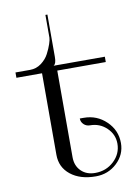

<svg xmlns="http://www.w3.org/2000/svg" viewBox="-93 -900 693 969"><g transform="rotate(-10 253.5 -415.5)"><path d="M472.2 -136.2Q472.2 -76.7 427.2 -34.4Q382.3 7.8 318.8 7.8Q238.8 7.8 189.9 -31Q141.1 -69.8 141.1 -133.8V-551.8H9.8V-579.1H85Q116.7 -579.1 142.3 -598.1Q168 -617.2 181.4 -643.1Q194.8 -668.9 201.9 -690.4Q209 -711.9 209 -722.2V-838.9H219.2V-622.1Q219.2 -586.9 206.1 -580.1V-579.1H467.8V-551.8H219.2V-107.9Q219.2 -64 246.6 -36.9Q273.9 -9.8 318.8 -9.8Q375 -9.8 414.6 -46.9Q454.1 -84 454.1 -136.2Q454.1 -183.6 418.9 -217.3Q383.8 -251 334 -251Q315.4 -251 302.2 -263.4Q289.1 -275.9 289.1 -293.9H309.1Q376.5 -293.9 424.3 -247.8Q472.2 -201.7 472.2 -136.2Z"/></g></svg>

Font: FoglihtenNo07calt
Style: Regular
Weight: 500
Designer: gluk (gluksza@wp.pl)
Foundry: gluk (gluksza@wp.pl)
Version: Version 0.844